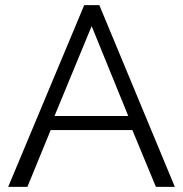

<svg xmlns="http://www.w3.org/2000/svg" viewBox="-20 -730 716 750"><path d="M309 -710H368L663 0H589L497 -222H178L87 0H12ZM481 -277 338 -628 193 -277Z"/></svg>

Font: Boldmen
Style: Regular
Weight: 400
Designer: Matt McInerney, Pablo Impallari, Rodrigo Fuenzalida
Foundry: LIVING CONCEPT
Version: Version 1.000